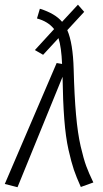

<svg xmlns="http://www.w3.org/2000/svg" viewBox="-30 -781 436 810"><path d="M280.8 -488.8Q283.7 -376 290.8 -296.6Q297.9 -217.3 310.3 -163.8Q322.8 -110.4 333.7 -80.6Q344.7 -50.8 363.8 -11.2L311 7.8Q292.5 -33.2 281.7 -64.7Q271 -96.2 259 -149.2Q247.1 -202.1 241.2 -277.8Q235.4 -353.5 233.9 -457L43.9 8.8L-9.8 -4.9L209 -515.1L231.9 -511.2Q229 -581.5 216.8 -620.1L151.9 -549.8L117.2 -569.8L198.2 -658.2Q173.3 -690.4 126 -703.1L138.2 -744.1Q202.6 -724.1 231.9 -689L298.8 -761.2L325.2 -731L253.9 -653.8Q277.8 -599.1 280.8 -488.8Z"/></svg>

Font: Fira Sans Compressed Light
Style: Italic
Weight: 300
Width: 3
Italic angle: -8°
Designer: Carrois Corporate & Edenspiekermann AG
Foundry: Carrois Corporate GbR & Edenspiekermann AG
Version: Version 4.203;PS 004.203;hotconv 1.0.88;makeotf.lib2.5.64775